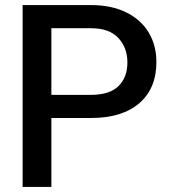

<svg xmlns="http://www.w3.org/2000/svg" viewBox="-20 -735 664 755"><path d="M182 0H69V-715H338Q418 -715 476 -686.5Q534 -658 564.5 -607.5Q595 -557 595 -491Q595 -387 527.5 -329Q460 -271 338 -271H182ZM182 -362H338Q411 -362 446 -396.5Q481 -431 481 -490Q481 -547 445.5 -585.5Q410 -624 338 -624H182Z"/></svg>

Font: Freesentation 6 SemiBold
Style: Regular
Weight: 600
Designer: glyphs from Roboto by Christian Robertson / Hangul glyphs from Noto Sans CJK(Source Han Sans) by Jang Soo-young and Kang
Foundry: PT&
Version: Version 2.001